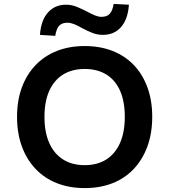

<svg xmlns="http://www.w3.org/2000/svg" viewBox="-20 -950 864 980"><path d="M412 10Q334 10 270.5 -15Q207 -40 161.5 -88Q116 -136 91.5 -203Q67 -270 67 -353Q67 -437 91.5 -503.5Q116 -570 161.5 -617.5Q207 -665 270.5 -690Q334 -715 412 -715Q491 -715 554.5 -690Q618 -665 663 -618Q708 -571 732.5 -504Q757 -437 757 -354Q757 -270 732.5 -203Q708 -136 663 -88Q618 -40 554.5 -15Q491 10 412 10ZM412 -107Q477 -107 522.5 -136Q568 -165 592.5 -220Q617 -275 617 -353Q617 -432 593 -486.5Q569 -541 523 -569.5Q477 -598 412 -598Q348 -598 302 -569.5Q256 -541 231.5 -486.5Q207 -432 207 -353Q207 -275 231.5 -220Q256 -165 302 -136Q348 -107 412 -107ZM262 -767 184 -772Q189 -846 224.5 -886Q260 -926 317 -926Q345 -926 371 -915.5Q397 -905 424 -891Q448 -878 465.5 -871Q483 -864 498 -864Q527 -864 541 -880.5Q555 -897 560 -930L638 -926Q633 -852 598 -812Q563 -772 505 -772Q477 -772 450.5 -782.5Q424 -793 398 -807Q376 -820 358 -827Q340 -834 324 -834Q295 -834 281 -817.5Q267 -801 262 -767Z"/></svg>

Font: Nunito Sans 8pt
Style: Bold
Weight: 700
Version: Version 3.101;gftools[0.9.27]